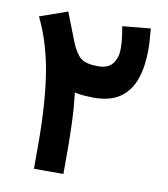

<svg xmlns="http://www.w3.org/2000/svg" viewBox="-77 -732 697 797"><g transform="rotate(10 271.5 -333.5)"><path d="M496.1 -657.7Q498 -635.7 499.8 -612.5Q501.5 -589.4 501.5 -567.9Q501.5 -499 483.6 -446.3Q465.8 -393.6 424.3 -363.5Q382.8 -333.5 311 -333.5Q296.4 -333.5 274.4 -335Q252.4 -336.4 231.9 -341.3Q239.3 -276.4 241.5 -216.1Q243.7 -155.8 243.7 -99.6V0H119.6V-101.1Q119.6 -272.9 99.9 -398.4Q80.1 -523.9 30.3 -626.5L146.5 -667.5Q160.2 -633.3 170.2 -606.7Q180.2 -580.1 193.8 -546.4Q211.9 -501.5 233.9 -483.4Q255.9 -465.3 307.1 -465.3Q350.1 -465.3 368.9 -490.2Q387.7 -515.1 387.7 -551.3Q387.7 -577.1 384.8 -600.6Q381.8 -624 377.9 -646.5Z"/></g></svg>

Font: Vazirmatn FD
Style: Bold
Weight: 700
Designer: Saber Rastikerdar
Foundry: Saber Rastikerdar
Version: Version 33.001